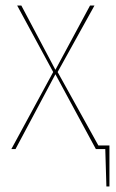

<svg xmlns="http://www.w3.org/2000/svg" viewBox="-20 -538 420 693"><path d="M375 -13V135H364L360 0H326L180 -270L36 0H21L172 -278L42 -518H57L180 -286L305 -518H321L188 -278L335 -13Z"/></svg>

Font: Fira Sans Compressed Hair
Style: Regular
Weight: 100
Width: 1
Designer: bBox Type GmbH & Carrois Corporate GbR & Edenspiekermann AG
Foundry: bBox Type GmbH & Carrois Corporate GbR & Edenspiekermann AG
Version: Version 4.301